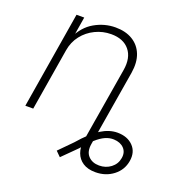

<svg xmlns="http://www.w3.org/2000/svg" viewBox="-132 -675 993 1005"><g transform="rotate(20 365.0 -172.5)"><path d="M502.9 201.7Q460 201.7 432.9 183.8Q405.8 166 394.8 135.7Q383.8 105.5 389.6 68.4L410.6 -59.1H454.6L433.1 71.8Q426.3 114.3 448.5 138.2Q470.7 162.1 509.3 162.1Q546.4 162.1 574.2 140.9Q602.1 119.6 607.9 85Q613.8 51.3 593.3 30Q572.8 8.8 536.6 7.3Q512.7 6.3 489 16.8Q465.3 27.3 439 50.8Q412.6 74.2 380.4 113.3L301.8 191.4L274.9 164.6L346.2 92.3Q403.8 25.4 450.4 -3.7Q497.1 -32.7 542 -32.7Q597.7 -32.7 629.6 0Q661.6 32.7 652.8 85Q644 137.2 602.1 169.4Q560.1 201.7 502.9 201.7ZM141.1 -345.7 84 0H40L128.9 -539.1H171.9L151.9 -417.5L143.1 -418.5Q173.8 -484.4 228.5 -515.6Q283.2 -546.9 344.7 -546.9Q400.9 -546.9 439.9 -523.2Q479 -499.5 496.1 -456.1Q513.2 -412.6 503.4 -352.1L444.8 0H400.9L459.5 -352.1Q471.2 -422.9 437.3 -464.4Q403.3 -505.9 335.4 -505.9Q288.6 -505.9 247.1 -485.8Q205.6 -465.8 177.2 -429.7Q148.9 -393.6 141.1 -345.7Z"/></g></svg>

Font: Inter 18pt ExtraLight
Style: Italic
Weight: 250
Italic angle: -9.3988°
Designer: Rasmus Andersson
Foundry: rsms
Version: Version 4.001;git-66647c0bb